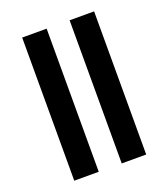

<svg xmlns="http://www.w3.org/2000/svg" viewBox="-139 -859 840 958"><g transform="rotate(-20 281.5 -380.0)"><path d="M90 0V-760H220V0ZM342 0V-760H472V0Z"/></g></svg>

Font: Noto Sans Mono SemiCondensed Black
Style: Regular
Weight: 900
Width: 4
Designer: Monotype Design Team
Foundry: Monotype Imaging Inc.
Version: Version 2.014; ttfautohint (v1.8.4.7-5d5b)